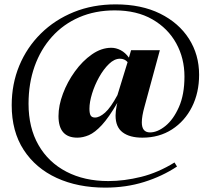

<svg xmlns="http://www.w3.org/2000/svg" viewBox="-20 -749 948 878"><path d="M631 -119.5Q573 -119.5 540.8 -143.8Q508.5 -168 508.5 -220.5Q508.5 -240.5 513.5 -265.5L516.5 -278.5Q477.5 -211.5 445.8 -177.2Q414 -143 386.8 -131.2Q359.5 -119.5 333.5 -119.5Q247.5 -119.5 247.5 -218Q247.5 -266.5 267.8 -320.5Q288 -374.5 322.5 -422.2Q357 -470 400.2 -500.2Q443.5 -530.5 489 -530.5Q510.5 -530.5 531.8 -519.5Q553 -508.5 569.5 -485.5L579.5 -519.5H711L641 -262Q628.5 -217.5 628.5 -189.5Q628.5 -143.5 666 -143.5Q700 -143.5 736.5 -173Q773 -202.5 798.2 -259.5Q823.5 -316.5 823.5 -399Q823.5 -482.5 785.8 -551Q748 -619.5 676.8 -660.5Q605.5 -701.5 504.5 -701.5Q415 -701.5 342.2 -670Q269.5 -638.5 217.8 -581Q166 -523.5 138.2 -445.5Q110.5 -367.5 110.5 -274.5Q110.5 -165 156 -85.8Q201.5 -6.5 283.8 36.2Q366 79 475.5 79Q547.5 79 625.2 59.8Q703 40.5 778 -6L789.5 12.5Q721.5 57.5 639 83.2Q556.5 109 461.5 109Q336 109 239.5 64.8Q143 20.5 88.2 -63.8Q33.5 -148 33.5 -268Q33.5 -365 68.2 -448.8Q103 -532.5 166.8 -595.5Q230.5 -658.5 317.5 -693.8Q404.5 -729 509 -729Q626.5 -729 712 -686.8Q797.5 -644.5 844 -571.8Q890.5 -499 890.5 -407Q890.5 -325 857.8 -260Q825 -195 766.5 -157.2Q708 -119.5 631 -119.5ZM389 -252Q389 -229.5 394.8 -220.5Q400.5 -211.5 414.5 -211.5Q435 -211.5 460.5 -234Q486 -256.5 517 -314L563.5 -465Q550 -480.5 528.5 -480.5Q503 -480.5 478.2 -456.5Q453.5 -432.5 433.2 -396.2Q413 -360 401 -321Q389 -282 389 -252Z"/></svg>

Font: Newsreader 72pt
Style: Bold
Weight: 700
Designer: Hugues Gentile
Foundry: Production Type
Version: Version 1.003; ttfautohint (v1.8.3)